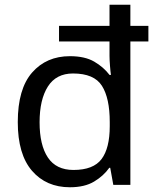

<svg xmlns="http://www.w3.org/2000/svg" viewBox="-20 -780 657 810"><path d="M275 10Q175 10 115 -59.5Q55 -129 55 -265Q55 -405 115.5 -474Q176 -543 275 -543Q338 -543 377.5 -520Q417 -497 442 -464H448Q446 -477 444 -502.5Q442 -528 442 -544V-605H229V-671H442V-760H530V-671H606V-605H530V0H458L445 -72H441Q417 -38 377 -14Q337 10 275 10ZM290 -63Q374 -63 408.5 -109Q443 -155 443 -248V-265Q443 -366 410 -418Q377 -470 288 -470Q217 -470 182 -415Q147 -360 147 -264Q147 -168 182 -115.5Q217 -63 290 -63Z"/></svg>

Font: Noto Sans Canadian Aboriginal
Style: Regular
Weight: 400
Designer: Monotype Design Team, Typotheque's Kevin King
Foundry: Monotype Imaging Inc.
Version: Version 2.002